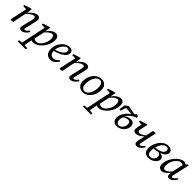

<svg xmlns="http://www.w3.org/2000/svg" viewBox="478 -2291 4304 4304"><g transform="rotate(45 2630.0 -138.5)"><path d="M408 13Q379 13 362 -2Q345 -17 345 -41Q345 -60 349.5 -79Q354 -98 361 -126L402 -295Q408 -320 413 -343.5Q418 -367 418 -383Q418 -408 408 -418.5Q398 -429 379 -429Q348 -429 307.5 -404Q267 -379 211 -328L187 -219Q176 -164 166 -110Q156 -56 145 0L79 8L61 0L148 -407L48 -411L54 -446L218 -498L237 -488L216 -366Q263 -422 319 -460.5Q375 -499 427 -499Q465 -499 485 -479Q505 -459 505 -422Q505 -400 499.5 -374.5Q494 -349 488 -325L445 -145Q439 -123 435 -106.5Q431 -90 431 -79Q431 -56 453 -56Q472 -56 495 -74Q518 -92 546 -131L575 -110Q556 -79 530 -50.5Q504 -22 473.5 -4.5Q443 13 408 13Z M956 -430Q926 -430 886.5 -404Q847 -378 796 -319L744 -73Q779 -51 819 -51Q858 -51 890.5 -75Q923 -99 948 -133Q977 -171 996 -223.5Q1015 -276 1015 -333Q1015 -430 956 -430ZM782 13Q748 13 725 0Q714 55 706 100Q698 145 690 185L784 195L775 235H520L529 195L611 186L734 -407L633 -411L639 -446L803 -498L822 -488L798 -359Q842 -425 897.5 -462Q953 -499 1001 -499Q1042 -499 1070.5 -469.5Q1099 -440 1099 -369Q1099 -314 1080 -259Q1061 -204 1029 -155Q997 -106 956 -68Q915 -30 870 -8.5Q825 13 782 13Z M1418 -453Q1394 -453 1365.5 -434.5Q1337 -416 1311 -383.5Q1285 -351 1267 -309.5Q1249 -268 1244 -222Q1328 -246 1378 -275.5Q1428 -305 1450 -336.5Q1472 -368 1472 -396Q1472 -422 1458 -437.5Q1444 -453 1418 -453ZM1327 13Q1257 13 1212 -34Q1167 -81 1167 -177Q1167 -240 1189 -298Q1211 -356 1249.5 -401Q1288 -446 1337 -472.5Q1386 -499 1439 -499Q1490 -499 1517.5 -473.5Q1545 -448 1545 -404Q1545 -370 1518.5 -331Q1492 -292 1426.5 -253.5Q1361 -215 1243 -182Q1246 -116 1275.5 -86.5Q1305 -57 1351 -57Q1399 -57 1431.5 -81.5Q1464 -106 1487 -134L1514 -113Q1483 -61 1435 -24Q1387 13 1327 13Z M1963 13Q1934 13 1917 -2Q1900 -17 1900 -41Q1900 -60 1904.5 -79Q1909 -98 1916 -126L1957 -295Q1963 -320 1968 -343.5Q1973 -367 1973 -383Q1973 -408 1963 -418.5Q1953 -429 1934 -429Q1903 -429 1862.5 -404Q1822 -379 1766 -328L1742 -219Q1731 -164 1721 -110Q1711 -56 1700 0L1634 8L1616 0L1703 -407L1603 -411L1609 -446L1773 -498L1792 -488L1771 -366Q1818 -422 1874 -460.5Q1930 -499 1982 -499Q2020 -499 2040 -479Q2060 -459 2060 -422Q2060 -400 2054.5 -374.5Q2049 -349 2043 -325L2000 -145Q1994 -123 1990 -106.5Q1986 -90 1986 -79Q1986 -56 2008 -56Q2027 -56 2050 -74Q2073 -92 2101 -131L2130 -110Q2111 -79 2085 -50.5Q2059 -22 2028.5 -4.5Q1998 13 1963 13Z M2357 13Q2282 13 2232.5 -34.5Q2183 -82 2183 -170Q2183 -238 2204 -297.5Q2225 -357 2261.5 -402Q2298 -447 2347 -473Q2396 -499 2451 -499Q2527 -499 2574 -451.5Q2621 -404 2621 -317Q2621 -251 2600.5 -191.5Q2580 -132 2544 -86Q2508 -40 2460 -13.5Q2412 13 2357 13ZM2367 -31Q2405 -31 2435.5 -54Q2466 -77 2488.5 -116.5Q2511 -156 2523 -205.5Q2535 -255 2535 -307Q2535 -386 2509 -420.5Q2483 -455 2441 -455Q2392 -455 2353 -417Q2314 -379 2291.5 -316Q2269 -253 2269 -178Q2269 -101 2296.5 -66Q2324 -31 2367 -31Z M3024 -430Q2994 -430 2954.5 -404Q2915 -378 2864 -319L2812 -73Q2847 -51 2887 -51Q2926 -51 2958.5 -75Q2991 -99 3016 -133Q3045 -171 3064 -223.5Q3083 -276 3083 -333Q3083 -430 3024 -430ZM2850 13Q2816 13 2793 0Q2782 55 2774 100Q2766 145 2758 185L2852 195L2843 235H2588L2597 195L2679 186L2802 -407L2701 -411L2707 -446L2871 -498L2890 -488L2866 -359Q2910 -425 2965.5 -462Q3021 -499 3069 -499Q3110 -499 3138.5 -469.5Q3167 -440 3167 -369Q3167 -314 3148 -259Q3129 -204 3097 -155Q3065 -106 3024 -68Q2983 -30 2938 -8.5Q2893 13 2850 13Z M3375 -135Q3375 -80 3398 -56.5Q3421 -33 3455 -33Q3487 -33 3517 -54.5Q3547 -76 3566 -114Q3585 -152 3585 -199Q3585 -273 3517 -273Q3450 -273 3396 -228Q3386 -206 3380.5 -182Q3375 -158 3375 -135ZM3433 13Q3373 13 3335 -21.5Q3297 -56 3297 -126Q3297 -204 3344.5 -276Q3392 -348 3477 -415L3297 -428L3252 -297L3210 -301L3233 -445L3309 -499Q3364 -491 3418 -480Q3472 -469 3527 -457L3565 -501L3618 -480L3619 -443Q3541 -412 3487 -367Q3433 -322 3403 -275L3409 -273Q3438 -296 3476 -309.5Q3514 -323 3554 -323Q3612 -323 3639.5 -291.5Q3667 -260 3667 -213Q3667 -167 3647.5 -126Q3628 -85 3595 -53.5Q3562 -22 3520 -4.5Q3478 13 3433 13Z M3860 -170Q3821 -170 3798.5 -188.5Q3776 -207 3776 -248Q3776 -276 3783.5 -313Q3791 -350 3805 -408L3715 -412L3721 -447L3884 -498L3902 -488Q3885 -418 3876 -377.5Q3867 -337 3863.5 -316Q3860 -295 3860 -283Q3860 -263 3871.5 -250.5Q3883 -238 3908 -238Q3934 -238 3968.5 -256Q4003 -274 4049 -309Q4059 -353 4068 -397.5Q4077 -442 4085 -487L4150 -497L4169 -488L4096 -149Q4092 -127 4088 -109.5Q4084 -92 4084 -81Q4084 -57 4109 -57Q4128 -57 4149 -74Q4170 -91 4201 -131L4231 -110Q4198 -61 4157.5 -24Q4117 13 4063 13Q4038 13 4018.5 -2Q3999 -17 3999 -48Q3999 -65 4003 -87Q4007 -109 4013 -138L4040 -268Q3995 -225 3947.5 -197.5Q3900 -170 3860 -170Z M4431 -375Q4416 -351 4403 -321Q4390 -291 4382 -259Q4469 -266 4520.5 -286Q4572 -306 4594.5 -334Q4617 -362 4617 -393Q4617 -426 4601.5 -441Q4586 -456 4561 -456Q4524 -456 4490.5 -434.5Q4457 -413 4431 -375ZM4433 13Q4366 13 4325 -25Q4284 -63 4284 -152Q4284 -222 4311.5 -285Q4339 -348 4371 -391Q4408 -439 4459.5 -469Q4511 -499 4570 -499Q4628 -499 4662 -472.5Q4696 -446 4696 -402Q4696 -356 4660 -317.5Q4624 -279 4552 -253Q4609 -246 4635 -220.5Q4661 -195 4661 -157Q4661 -117 4631 -77.5Q4601 -38 4549.5 -12.5Q4498 13 4433 13ZM4367 -157Q4367 -85 4389 -58Q4411 -31 4449 -31Q4483 -31 4511 -47.5Q4539 -64 4556.5 -91.5Q4574 -119 4574 -153Q4574 -221 4515 -241Q4453 -224 4372 -217Q4370 -202 4368.5 -187Q4367 -172 4367 -157Z M4836 -149Q4836 -57 4893 -57Q4920 -57 4954 -78.5Q4988 -100 5041 -159L5098 -418Q5085 -426 5070 -431Q5055 -436 5038 -436Q5006 -436 4973.5 -415.5Q4941 -395 4913 -361Q4880 -322 4858 -266.5Q4836 -211 4836 -149ZM5092 13Q5064 13 5047 -3Q5030 -19 5030 -54Q5030 -85 5036 -112Q4992 -55 4944.5 -21Q4897 13 4853 13Q4813 13 4782 -15Q4751 -43 4751 -110Q4751 -165 4770.5 -220.5Q4790 -276 4823 -326Q4856 -376 4897.5 -415Q4939 -454 4983 -476.5Q5027 -499 5068 -499Q5088 -499 5102.5 -491.5Q5117 -484 5129 -470L5173 -512L5200 -506L5118 -146Q5112 -124 5109.5 -108Q5107 -92 5107 -82Q5107 -56 5132 -56Q5171 -56 5226 -133L5255 -113Q5225 -62 5182.5 -24.5Q5140 13 5092 13Z"/></g></svg>

Font: Source Serif 4 SmText
Style: Italic
Weight: 400
Italic angle: -12°
Designer: Frank Grießhammer
Foundry: Adobe
Version: Version 4.005;hotconv 1.1.0;makeotfexe 2.6.0